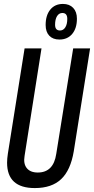

<svg xmlns="http://www.w3.org/2000/svg" viewBox="-20 -946 478 976"><path d="M157 10Q16 10 16 -119Q16 -131 17 -140.5Q18 -150 20 -165L105 -700H191L105 -154Q98 -114 116 -91.5Q134 -69 172 -69Q252 -69 266 -164L352 -700H438L355 -177Q339 -81 291 -35.5Q243 10 157 10ZM282 -745Q249 -745 230.5 -764.5Q212 -784 212 -819Q212 -868 235.5 -897Q259 -926 300 -926Q333 -926 352 -906Q371 -886 371 -851Q371 -802 347 -773.5Q323 -745 282 -745ZM285 -791Q302 -791 312 -807Q322 -823 322 -850Q322 -880 297 -880Q280 -880 270 -864Q260 -848 260 -820Q260 -791 285 -791Z"/></svg>

Font: Georama Condensed Medium
Style: Italic
Weight: 500
Width: 3
Italic angle: -9°
Designer: Jean-Baptiste Levee
Foundry: Production Type
Version: Version 1.000